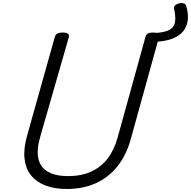

<svg xmlns="http://www.w3.org/2000/svg" viewBox="-20 -1230 1262 1269"><path d="M1211 -1190Q1225 -1144 1221.5 -1101.5Q1218 -1059 1193 -1026Q1168 -993 1116.5 -973.5Q1065 -954 984 -953L1001 -1012Q1069 -1015 1100.5 -1033Q1132 -1051 1137 -1085.5Q1142 -1120 1131 -1170Q1127 -1184 1137 -1194Q1147 -1204 1163 -1208Q1179 -1212 1193 -1208Q1207 -1204 1211 -1190ZM422 19Q339 19 279 -4.5Q219 -28 184 -72.5Q149 -117 142 -182.5Q135 -248 159 -333L343 -988Q348 -1002 359.5 -1008.5Q371 -1015 394 -1015Q417 -1015 428 -1008Q439 -1001 435 -985L245 -323Q220 -235 234.5 -178Q249 -121 299 -93.5Q349 -66 430 -66Q517 -66 582 -95.5Q647 -125 691 -182Q735 -239 758 -323L942 -988Q946 -1002 957.5 -1008.5Q969 -1015 992 -1015Q1039 -1015 1031 -985L845 -313Q815 -204 756 -130.5Q697 -57 613 -19Q529 19 422 19Z"/></svg>

Font: Playwrite TZ
Style: Regular
Weight: 400
Designer: Veronika Burian, José Scaglione
Foundry: TypeTogether
Version: Version 1.002